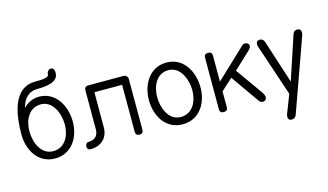

<svg xmlns="http://www.w3.org/2000/svg" viewBox="-109 -1160 2998 1754"><g transform="rotate(-15 1390.0 -283.0)"><path d="M282 -501C395 -501 447 -369 447 -268C447 -163 396 -58 282 -58C167 -58 118 -186 118 -288C118 -398 170 -501 282 -501ZM282 -573C227 -573 171 -546 134 -507C155 -586 201 -645 291 -645C370 -645 488 -655 488 -744C488 -779 472 -793 455 -793C436 -793 416 -775 416 -749C416 -715 346 -715 290 -715C207 -715 40 -684 40 -281C40 -132 123 11 282 11C440 11 524 -124 524 -274C524 -423 441 -573 282 -573Z M746 -556C721 -555 709 -543 709 -518V-149C709 -92 675 -57 618 -57C596 -57 584 -38 584 -20C584 -3 594 13 617 13C715 13 784 -49 784 -149V-481H1046V-37C1046 -12 1058 0 1083 0C1107 0 1119 -12 1119 -37V-518C1119 -538 1101 -556 1081 -556Z M1489 -573C1329 -573 1246 -430 1246 -281C1246 -132 1329 11 1489 11C1648 11 1732 -124 1732 -274C1732 -423 1649 -573 1489 -573ZM1489 -501C1601 -501 1653 -369 1653 -268C1653 -163 1602 -58 1489 -58C1375 -58 1326 -186 1326 -288C1326 -393 1375 -501 1489 -501Z M1842 -36C1842 -12 1854 0 1879 0C1905 0 1917 -12 1917 -36V-186L2026 -285L2212 -20C2220 -6 2236 2 2250 2C2268 2 2284 -10 2284 -35C2284 -50 2275 -65 2268 -77C2209 -162 2144 -251 2084 -336L2244 -486C2255 -497 2265 -510 2265 -522C2265 -543 2247 -556 2227 -556C2217 -556 2209 -553 2202 -547L1917 -278V-523C1917 -548 1905 -560 1880 -560C1854 -560 1842 -548 1842 -523Z M2432 169C2429 177 2428 184 2428 191C2428 215 2439 227 2462 227C2483 227 2499 217 2507 194L2754 -496C2757 -504 2757 -512 2757 -519C2757 -543 2745 -555 2721 -555C2700 -555 2686 -545 2679 -524L2542 -111L2410 -519C2403 -542 2388 -554 2367 -554C2344 -554 2332 -542 2332 -517C2332 -510 2334 -502 2337 -493L2500 -7Z"/></g></svg>

Font: Numismatica Pro
Style: Regular
Weight: 400
Designer: Chris Hopkins
Foundry: Edward C. D. Hopkins
Version: Version 2.19D